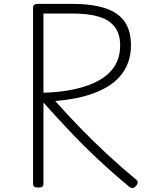

<svg xmlns="http://www.w3.org/2000/svg" viewBox="-20 -957 772 994"><path d="M178 14Q164 14 157.5 9.5Q151 5 151 -6V-918Q151 -928 158 -932.5Q165 -937 179 -937H353Q455 -937 523 -915Q591 -893 624.5 -846Q658 -799 658 -723Q658 -672 642.5 -631.5Q627 -591 599.5 -560Q572 -529 534.5 -507Q497 -485 453 -470Q409 -455 362 -446.5Q315 -438 266 -434Q329 -363 396.5 -293.5Q464 -224 536.5 -157Q609 -90 685 -27Q693 -21 693 -12.5Q693 -4 682 8Q673 17 664.5 16.5Q656 16 647 8Q567 -58 490 -130Q413 -202 341.5 -277.5Q270 -353 205 -426V-6Q205 5 199 9.5Q193 14 178 14ZM205 -477Q247 -478 287.5 -482.5Q328 -487 367 -495.5Q406 -504 441 -517Q476 -530 506 -549Q536 -568 557.5 -593Q579 -618 590.5 -650Q602 -682 602 -723Q602 -780 575 -816.5Q548 -853 493.5 -870Q439 -887 357 -887H205Z"/></svg>

Font: Playwrite US Modern ExtraLight
Style: Regular
Weight: 250
Designer: Veronika Burian, José Scaglione
Foundry: TypeTogether
Version: Version 1.003